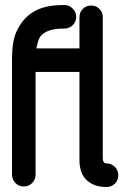

<svg xmlns="http://www.w3.org/2000/svg" viewBox="-20 -746 509 766"><path d="M405 -94Q425 -94 438.5 -80Q452 -66 452 -47Q452 -27 438.5 -13.5Q425 0 405 0Q374 0 353 -9.5Q332 -19 319.5 -34Q307 -49 302 -68Q297 -87 297 -107V-459H122V-50Q122 -30 108.5 -16Q95 -2 74 -2Q55 -2 41.5 -16Q28 -30 28 -50V-459V-520Q29 -567 37.5 -597.5Q46 -628 68 -658Q93 -691 132.5 -708.5Q172 -726 236 -726Q256 -726 270 -712Q284 -698 284 -678Q284 -659 270 -645.5Q256 -632 236 -632Q198 -632 176 -624Q154 -616 142 -602Q135 -592 131.5 -580Q128 -568 125 -553H297V-678Q297 -697 310.5 -710.5Q324 -724 344 -724Q363 -724 376.5 -710.5Q390 -697 390 -678V-114Q390 -106 393.5 -100Q397 -94 405 -94Z"/></svg>

Font: VDS
Style: Regular
Weight: 400
Designer: artmaker
Foundry: artmaker
Version: Version 1.000 2009 initial release